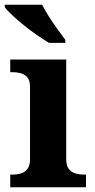

<svg xmlns="http://www.w3.org/2000/svg" viewBox="-26 -786 398 806"><path d="M17 0V-53H29Q44 -53 60.5 -57.5Q77 -62 88.5 -76Q100 -90 100 -118V-422Q100 -449 88 -462Q76 -475 59.5 -479Q43 -483 29 -483H17V-536H252V-118Q252 -90 263.5 -76Q275 -62 292 -57.5Q309 -53 323 -53H335V0ZM180 -606Q156 -620 128 -639.5Q100 -659 73 -681Q46 -703 24.5 -723Q3 -743 -6 -756V-766H151Q162 -744 179 -717Q196 -690 215 -664Q234 -638 248 -619V-606Z"/></svg>

Font: Noto Serif Vithkuqi
Style: Bold
Weight: 700
Version: Version 1.005